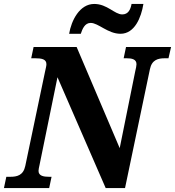

<svg xmlns="http://www.w3.org/2000/svg" viewBox="-37 -952 886 972"><path d="M573 -781C645 -781 678 -864 689 -932H629C624 -905 613 -879 582 -879C543 -879 506 -932 440 -932C366 -932 324 -848 313 -781H372C380 -805 392 -836 422 -836C461 -836 509 -781 573 -781ZM-17 0H212L224 -57H211C185 -57 158 -61 158 -87C158 -93 160 -103 164 -121L254 -561L498 0H596L722 -602C732 -650 764 -657 797 -657H816L829 -714H601L589 -657H604C629 -657 654 -653 654 -627C654 -619 651 -605 648 -593L569 -202L351 -714H133L121 -657H141C173 -657 198 -653 198 -627C198 -619 195 -607 191 -589L91 -112C81 -64 49 -57 15 -57H-5Z"/></svg>

Font: Noto Serif SemiCondensed Extra
Style: Italic
Weight: 800
Width: 4
Italic angle: -12°
Designer: Monotype Design Team
Foundry: Monotype Imaging Inc.
Version: Version 1.901